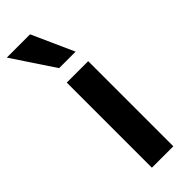

<svg xmlns="http://www.w3.org/2000/svg" viewBox="-283 -775 799 799"><g transform="rotate(-45 116.5 -375.5)"><path d="M70 0V-501H196V0ZM90 -566 -33 -751H104L187 -566Z"/></g></svg>

Font: Nunito Sans 7pt Condensed
Style: Bold
Weight: 700
Width: 3
Designer: Vernon Adams
Foundry: Vernon Adams
Version: Version 3.101;gftools[0.9.27]